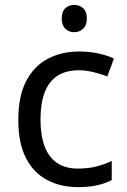

<svg xmlns="http://www.w3.org/2000/svg" viewBox="-20 -757 520 787"><path d="M300 10Q229 10 173.5 -19Q118 -48 86.5 -109Q55 -170 55 -265Q55 -364 88 -426Q121 -488 177.5 -517Q234 -546 306 -546Q347 -546 385 -537.5Q423 -529 447 -517L420 -444Q396 -453 364 -461Q332 -469 304 -469Q250 -469 215 -446Q180 -423 163 -378Q146 -333 146 -266Q146 -202 163 -157Q180 -112 214 -89Q248 -66 299 -66Q343 -66 376.5 -75Q410 -84 438 -97V-19Q411 -5 378.5 2.5Q346 10 300 10ZM285 -737Q305 -737 320.5 -723.5Q336 -710 336 -681Q336 -653 320.5 -639Q305 -625 285 -625Q263 -625 248 -639Q233 -653 233 -681Q233 -710 248 -723.5Q263 -737 285 -737Z"/></svg>

Font: Noto Sans Cherokee
Style: Regular
Weight: 400
Designer: Monotype Design Team
Foundry: Monotype Imaging Inc.
Version: Version 2.001